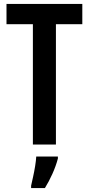

<svg xmlns="http://www.w3.org/2000/svg" viewBox="-20 -734 451 975"><path d="M264 0H147V-611H13V-714H398V-611H264ZM274 71Q264 109 246 149Q228 189 208 221H138V209Q142 191 148 164Q154 137 158.5 109Q163 81 164 61H274Z"/></svg>

Font: Noto Sans Thai Looped ExtraCondensed SemiBold
Style: Regular
Weight: 600
Width: 2
Designer: Sasikarn Vongin, Ben Mitchell
Foundry: The Fontpad Ltd
Version: Version 1.001; ttfautohint (v1.8.4.7-5d5b)